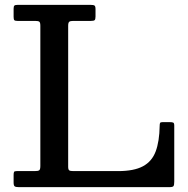

<svg xmlns="http://www.w3.org/2000/svg" viewBox="-20 -770 775 790"><path d="M124.5 -684H51.5Q41.5 -684 38.8 -687.2Q36 -690.5 36 -701V-734Q36 -744 39.2 -747Q42.5 -750 53 -750H352Q364.5 -750 368.8 -747.2Q373 -744.5 373 -732V-702Q373 -690 369.2 -687Q365.5 -684 354.5 -684H281.5Q269.5 -684 265 -680.5Q260.5 -677 260.5 -664V-84Q260.5 -72 265 -69Q269.5 -66 282 -66H466Q531 -66 568 -85.8Q605 -105.5 620.5 -146.8Q636 -188 637 -252.5Q637 -261 638.8 -264.2Q640.5 -267.5 649 -267.5H678Q688.5 -267.5 692.8 -265.5Q697 -263.5 697 -253V-23.5Q697 -9 694 -4.5Q691 0 677 0H57.5Q45.5 0 40.8 -3Q36 -6 36 -19V-50Q36 -59 37.8 -62.5Q39.5 -66 48.5 -66H122Q136.5 -66 141.2 -69.2Q146 -72.5 146 -87V-664Q146 -677 142 -680.5Q138 -684 124.5 -684Z"/></svg>

Font: Besley* Medium
Style: Regular
Weight: 500
Designer: Owen Earl
Foundry: indestructible type*
Version: Version 3.000; ttfautohint (v1.8.3)